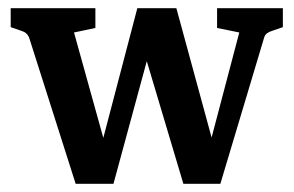

<svg xmlns="http://www.w3.org/2000/svg" viewBox="-20 -441 716 467"><path d="M562 -362 508 -373V-421H668V-375L642 -366Q635 -364 629.5 -360Q624 -356 622 -348L516 6H465ZM235 6H164L51 -349Q46 -362 32 -366L6 -375V-421H212V-373L160 -362L249 -42ZM335 -421H409L512 -43L498 6H426L315 -366ZM256 6H202L314 -421H372Z"/></svg>

Font: Rasa SemiBold
Style: Regular
Weight: 600
Designer: Anna Giedrys (Yrsa+Rasa design), David Brezina (Yrsa art-direction, Rasa art-direction, design)
Foundry: Rosetta Type Foundry
Version: Version 2.004